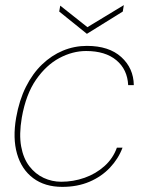

<svg xmlns="http://www.w3.org/2000/svg" viewBox="-20 -717 565 749"><path d="M223 12Q155 12 109.5 -22Q64 -56 46.5 -117Q29 -178 43 -258Q55 -326 81 -378Q107 -430 144 -465.5Q181 -501 225.5 -519.5Q270 -538 319 -538Q405 -538 453 -494.5Q501 -451 502 -385H480Q477 -446 434 -482Q391 -518 316 -518Q263 -518 211.5 -490.5Q160 -463 120.5 -406Q81 -349 65 -258Q54 -193 62.5 -146Q71 -99 94.5 -68.5Q118 -38 150.5 -23Q183 -8 219 -8Q266 -8 310 -23.5Q354 -39 387.5 -69Q421 -99 436 -141H458Q442 -98 409 -63Q376 -28 329 -8Q282 12 223 12ZM463 -697 459 -672 319 -585 211 -672 215 -695 321 -611Z"/></svg>

Font: DM Sans 9pt Thin
Style: Italic
Weight: 250
Italic angle: -10°
Version: Version 4.004;gftools[0.9.30]